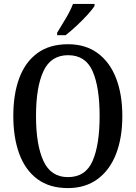

<svg xmlns="http://www.w3.org/2000/svg" viewBox="-20 -951 694 981"><path d="M327 10Q233 10 171 -36Q109 -82 78.5 -165Q48 -248 48 -359Q48 -470 78.5 -552Q109 -634 171 -679.5Q233 -725 328 -725Q417 -725 479 -679.5Q541 -634 573 -551.5Q605 -469 605 -358Q605 -247 573 -164.5Q541 -82 478.5 -36Q416 10 327 10ZM327 -46Q417 -46 453 -128.5Q489 -211 489 -358Q489 -506 453 -587.5Q417 -669 328 -669Q240 -669 202 -587.5Q164 -506 164 -358Q164 -211 202 -128.5Q240 -46 327 -46ZM272 -784Q293 -818 316.5 -857.5Q340 -897 353 -931H463V-921Q453 -904 427.5 -876Q402 -848 371.5 -819.5Q341 -791 315 -771H272Z"/></svg>

Font: Noto Serif Armenian Condensed Medium
Style: Regular
Weight: 500
Width: 3
Designer: Monotype Design Team
Foundry: Monotype Imaging Inc.
Version: Version 2.008; ttfautohint (v1.8.4.7-5d5b)